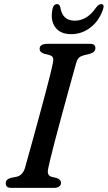

<svg xmlns="http://www.w3.org/2000/svg" viewBox="-20 -913 523 933"><path d="M214 -93.5Q206.5 -59.5 232 -53.5L255.5 -48Q276.5 -40.5 276.5 -24.5Q276.5 -13 267.2 -6.5Q258 0 243 0H36.5Q19.5 0 13.8 -6Q8 -12 8 -22Q7 -41.5 33 -48.5L60 -54Q89 -60 101 -95.5Q106.5 -115.5 117.2 -154Q128 -192.5 141.8 -242.5Q155.5 -292.5 170.2 -346.5Q185 -400.5 198.5 -451.5Q212 -502.5 222.2 -543.2Q232.5 -584 237 -607Q240.5 -623.5 237.2 -632.5Q234 -641.5 219.5 -645.5L194.5 -652Q172.5 -659 172.5 -675.5Q172.5 -700 211.5 -700H416Q432 -700 437.8 -694.5Q443.5 -689 443.5 -679Q443.5 -659.5 416.5 -651.5L388 -644.5Q372.5 -640.5 364.2 -633.2Q356 -626 351 -609.5Q344 -585 331.8 -541Q319.5 -497 304.8 -443Q290 -389 274.8 -333Q259.5 -277 246.5 -227Q233.5 -177 224.8 -141.2Q216 -105.5 214 -93.5ZM343.5 -812.5Q404 -812.5 448.5 -878.5Q460.5 -893 471 -893Q489 -893 481 -869Q463 -813.5 420.8 -780.2Q378.5 -747 326 -747Q273.5 -747 248.8 -780.2Q224 -813.5 235 -869Q240 -893 258 -893Q268.5 -893 273 -878.5Q282.5 -812.5 343.5 -812.5Z"/></svg>

Font: Fraunces 9pt Soft
Style: Italic
Weight: 400
Italic angle: -16°
Version: Version 1.000;[0bf87f6ff]